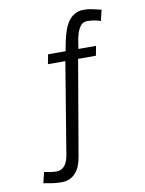

<svg xmlns="http://www.w3.org/2000/svg" viewBox="-88 -679 692 918"><g transform="rotate(-10 258.0 -220.0)"><path d="M62 114.3Q76.2 117.2 91.1 119.6Q106 122.1 121.1 122.1Q135.7 122.1 146.2 116Q156.7 109.9 163.6 100.1Q170.4 90.3 174.6 78.1Q178.7 65.9 180.7 53.2L253.9 -390.1H169.4L178.2 -436.5H263.2Q266.6 -454.1 270.5 -474.4Q274.4 -494.6 280 -514.6Q285.6 -534.7 293.7 -553Q301.8 -571.3 314 -585.4Q326.2 -599.6 343.3 -608.2Q360.4 -616.7 383.3 -616.7Q405.3 -616.7 426 -611.8Q446.8 -606.9 467.3 -602.1L454.6 -549.8Q439.5 -554.7 423.1 -557.6Q406.7 -560.5 390.1 -560.5Q370.1 -560.5 358.6 -546.6Q347.2 -532.7 340.6 -512.9Q334 -493.2 331.1 -472.2Q328.1 -451.2 325.7 -436.5H411.1L402.3 -390.1H315.9L236.3 73.2Q232.9 94.2 225.6 113Q218.3 131.8 206.1 146.2Q193.8 160.6 176.5 168.9Q159.2 177.2 135.3 177.2Q113.3 177.2 92 174.1Q70.8 170.9 48.8 166.5Z"/></g></svg>

Font: SengBuhan
Style: Regular
Weight: 400
Designer: John M. Durdin
Foundry: Lao Script for Windows
Version: Version 1.400